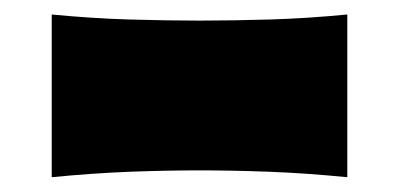

<svg xmlns="http://www.w3.org/2000/svg" viewBox="-20 -485 541 261"><path d="M50.3 -244.1V-465.3Q105 -460 155.8 -458.5Q206.5 -457 251 -457Q295.9 -457 346.7 -458.5Q397.5 -460 452.1 -465.3V-244.1Q397.5 -249.5 346.7 -251.5Q295.9 -253.4 251 -253.4Q206.5 -253.4 155.8 -251.5Q105 -249.5 50.3 -244.1Z"/></svg>

Font: Pinar-DS1-FD Black
Style: Regular
Weight: 900
Designer: Amin Abedi
Version: Version 2.000